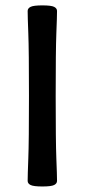

<svg xmlns="http://www.w3.org/2000/svg" viewBox="-20 -674 314 702"><path d="M134.8 7.8Q102.5 7.8 91.8 2.4Q81.1 -2.9 81.1 -12.7Q81.1 -33.2 83.5 -94.7Q85.9 -156.2 85.9 -323.2Q85.9 -490.2 83.5 -551.8Q81.1 -613.3 81.1 -633.8Q81.1 -643.6 91.8 -648.9Q102.5 -654.3 134.8 -654.3Q167.5 -654.3 178 -648.9Q188.5 -643.6 188.5 -633.8Q188.5 -613.3 186 -551.8Q183.6 -490.2 183.6 -323.2Q183.6 -156.2 186 -94.7Q188.5 -33.2 188.5 -12.7Q188.5 -2.9 178 2.4Q167.5 7.8 134.8 7.8Z"/></svg>

Font: Bainsley
Style: Regular
Weight: 400
Designer: Paul James MIller
Foundry: High-Logic / Made with FontCreator
Version: Version 1.411;March 28, 2021;FontCreator 13.0.0.2683 64-bit